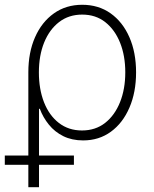

<svg xmlns="http://www.w3.org/2000/svg" viewBox="-31 -568 636 792"><path d="M85.9 204.1V-269.5Q85.9 -351.6 113.5 -414.3Q141.1 -477.1 191.2 -512.7Q241.2 -548.3 308.1 -548.3Q375.5 -548.3 425.3 -512.9Q475.1 -477.5 502.7 -414.6Q530.3 -351.6 530.3 -269.5Q530.3 -187.5 502.9 -124Q475.6 -60.5 426.5 -24.7Q377.4 11.2 312 11.2Q265.6 11.2 230.2 -6.3Q194.8 -23.9 170.7 -53.7Q146.5 -83.5 133.3 -119.1H129.9V204.1ZM307.1 -29.8Q362.8 -29.8 402.6 -61Q442.4 -92.3 464.1 -146.5Q485.8 -200.7 485.8 -269.5Q485.8 -337.9 464.4 -391.6Q442.9 -445.3 403.3 -476.6Q363.8 -507.8 308.1 -507.8Q252.9 -507.8 212.9 -477.1Q172.9 -446.3 151.1 -392.6Q129.4 -338.9 129.4 -269.5Q129.4 -200.2 150.6 -146Q171.9 -91.8 211.9 -60.8Q252 -29.8 307.1 -29.8ZM-11.2 111.8V73.7H273.9V111.8Z"/></svg>

Font: Inter 17pt ExtraLight
Style: Regular
Weight: 250
Version: Version 4.001;git-66647c0bb